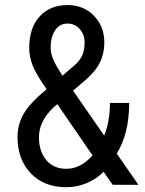

<svg xmlns="http://www.w3.org/2000/svg" viewBox="-20 -741 583 770"><path d="M183.1 -550.8Q183.1 -524.4 196.3 -496.6Q209.5 -468.8 230.5 -437.5L268.1 -469.7Q297.9 -493.7 308.6 -515.9Q319.3 -538.1 319.3 -570.3Q319.3 -602.5 299.8 -624.5Q280.3 -646.5 250.5 -646.5Q218.8 -646.5 200.9 -619.1Q183.1 -591.8 183.1 -550.8ZM246.1 -64Q303.2 -64 351.1 -117.7L210 -323.2L195.3 -311Q136.2 -254.9 136.2 -190.9Q136.2 -134.3 165.5 -99.1Q194.8 -64 246.1 -64ZM50.3 -190.9Q50.3 -241.2 74.5 -283.9Q98.6 -326.7 167 -383.3Q127 -439.5 112.1 -475.8Q97.2 -512.2 97.2 -547.9Q97.2 -629.4 138.9 -675Q180.7 -720.7 251 -720.7Q315.4 -720.7 356.9 -677.7Q398.4 -634.8 398.4 -570.3Q398.4 -528.3 381.8 -492.7Q365.2 -457 323.2 -420.4L272.9 -377.4L397.9 -197.3Q420.9 -255.4 420.9 -328.1H498Q498 -205.1 448.2 -125L535.2 0H431.6L395.5 -52.2Q367.7 -23.4 328.1 -6.8Q288.6 9.8 246.1 9.8Q156.7 9.8 103.5 -45.9Q50.3 -101.6 50.3 -190.9Z"/></svg>

Font: MAUL Condensed
Style: Condensed Regular
Weight: 400
Designer: MAUL
Version: Version 1.0; 2020; ttfautohint (v1.8.3)